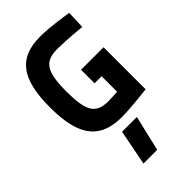

<svg xmlns="http://www.w3.org/2000/svg" viewBox="-299 -792 1194 1194"><g transform="rotate(-45 297.5 -195.5)"><path d="M347 -257H409V-121C409 -121 362 -117 331 -117C217 -117 187 -174 187 -347C187 -526 227 -572 335 -572C416 -572 541 -559 541 -559L545 -678C545 -678 408 -702 313 -702C122 -702 45 -595 45 -347C45 -115 112 12 318 12C397 12 545 -6 545 -6V-376H347ZM209 311H330L385 77H255Z"/></g></svg>

Font: TitilliumMaps29L
Style: 999 wt
Weight: 900
Designer: Campivisivi
Foundry: Accademia di Belle Arti di Urbino and students of MA course of Visual design